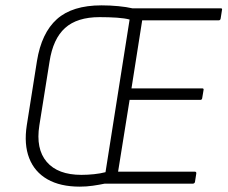

<svg xmlns="http://www.w3.org/2000/svg" viewBox="-20 -686 851 717"><path d="M278 11Q205 11 157 -16.5Q109 -44 89 -95.5Q69 -147 80 -218L118 -458Q135 -563 192.5 -614.5Q250 -666 359 -666Q391 -666 422 -663Q453 -660 474 -655H804Q811 -655 809 -649L804 -617Q803 -610 796 -610H511L471 -356H735Q742 -356 740 -349L735 -319Q734 -313 728 -313H464L421 -45H707Q714 -45 713 -38L708 -6Q706 0 699 0H370Q351 4 327 7.5Q303 11 278 11ZM284 -33Q307 -33 331 -35.5Q355 -38 374 -43L464 -613Q446 -618 416.5 -620Q387 -622 352 -622Q268 -622 223 -581.5Q178 -541 165 -456L127 -218Q113 -130 154.5 -81.5Q196 -33 284 -33Z"/></svg>

Font: Sofia Sans Semi Condensed Light
Style: Italic
Weight: 300
Italic angle: -9°
Version: Version 4.100